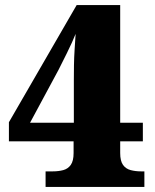

<svg xmlns="http://www.w3.org/2000/svg" viewBox="-20 -734 609 754"><path d="M159 0V-61H187Q210 -61 228.5 -66Q247 -71 258 -86.5Q269 -102 269 -133V-179H15V-254L281 -714H452V-252H541V-179H452V-133Q452 -102 463 -86.5Q474 -71 493 -66Q512 -61 534 -61H547V0ZM98 -252H270V-420Q270 -449 270.5 -479Q271 -509 273 -539.5Q275 -570 277 -601Q272 -588 262.5 -567Q253 -546 242 -524Q231 -502 222 -484Q213 -466 210 -460Z"/></svg>

Font: Noto Serif Hebrew Black
Style: Regular
Weight: 900
Version: Version 2.003